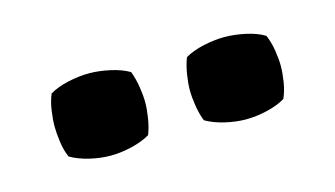

<svg xmlns="http://www.w3.org/2000/svg" viewBox="-33 -754 464 266"><g transform="rotate(-15 199.0 -621.0)"><path d="M37 -620.5Q37 -630.5 38.8 -643Q40.5 -655.5 45 -666Q56 -672.5 71.8 -676Q87.5 -679.5 102 -679.5Q116 -679.5 132 -676Q148 -672.5 159 -666Q163 -655.5 165 -643Q167 -630.5 167 -620.5Q167 -611 165 -598.2Q163 -585.5 159 -575.5Q148 -569 132 -565.2Q116 -561.5 102 -561.5Q87.5 -561.5 71.8 -565.2Q56 -569 45 -575.5Q40.5 -585.5 38.8 -598.2Q37 -611 37 -620.5ZM231 -620.5Q231 -630.5 233 -643Q235 -655.5 239 -666Q250 -672.5 266 -676Q282 -679.5 296 -679.5Q310.5 -679.5 326.5 -676Q342.5 -672.5 353 -666Q357.5 -655.5 359.5 -643Q361.5 -630.5 361.5 -620.5Q361.5 -611 359.5 -598.2Q357.5 -585.5 353 -575.5Q342.5 -569 326.5 -565.2Q310.5 -561.5 296 -561.5Q282 -561.5 266 -565.2Q250 -569 239 -575.5Q235 -585.5 233 -598.2Q231 -611 231 -620.5Z"/></g></svg>

Font: Signika SemiBold
Style: Regular
Weight: 600
Designer: Anna Giedry
Foundry: Anna Giedry
Version: Version 2.001